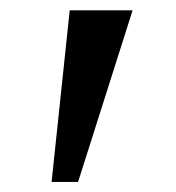

<svg xmlns="http://www.w3.org/2000/svg" viewBox="-20 -846 342 374"><path d="M238.3 -825.9 132.1 -491.6H80.5L115.8 -825.9Z"/></svg>

Font: Merriweather Light
Style: Regular
Weight: 300
Designer: Eben Sorkin
Foundry: Eben Sorkin
Version: Version 2.100